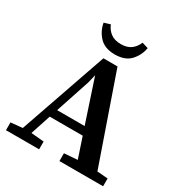

<svg xmlns="http://www.w3.org/2000/svg" viewBox="-197 -1010 1092 1154"><g transform="rotate(30 349.0 -433.0)"><path d="M10 0V-54L91 -62L301 -667H399L610 -60L684 -54V0H381V-54L473 -61L426 -202H197L151 -62L240 -54V0ZM295 -496 216 -258H407L309 -554ZM195 -853 238 -866Q251 -833 278 -813Q305 -793 348 -793Q392 -793 418.5 -813Q445 -833 458 -866L501 -853Q492 -800 455.5 -760.5Q419 -721 348 -721Q278 -721 241 -760.5Q204 -800 195 -853Z"/></g></svg>

Font: Source Serif 4 SmText Semibold
Style: Regular
Weight: 600
Designer: Frank Grießhammer
Foundry: Adobe
Version: Version 4.005;hotconv 1.1.0;makeotfexe 2.6.0